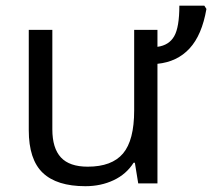

<svg xmlns="http://www.w3.org/2000/svg" viewBox="-20 -638 738 668"><path d="M162.1 -534.2V-188Q162.1 -122.6 191.9 -90.3Q221.7 -58.1 285.2 -58.1Q369.1 -58.1 408 -104Q446.8 -149.9 446.8 -253.9V-534.2H527.8V-475.1Q567.9 -480.5 585.9 -511.7Q604 -543 604 -618.2H690.9L698.2 -606.9Q682.6 -516.1 639.6 -469.5Q596.7 -422.9 527.8 -416V0H460.9L449.2 -71.8H444.8Q419.4 -31.7 375.2 -11Q331.1 9.8 276.9 9.8Q177.7 9.8 128.9 -36.6Q80.1 -83 80.1 -185.1V-534.2Z"/></svg>

Font: HunimalSansv1.5
Style: Regular
Weight: 400
Foundry: Ascender Corporation
Version: Version 1.10